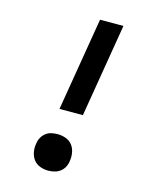

<svg xmlns="http://www.w3.org/2000/svg" viewBox="-112 -812 724 896"><g transform="rotate(15 250.0 -363.5)"><path d="M184 -284 259 -735H372L297 -284ZM207 8Q186 8 166.5 0.5Q147 -7 135.5 -23Q124 -39 120.5 -59.5Q117 -80 121 -101Q123 -116 130.5 -129.5Q138 -143 150.5 -152.5Q163 -162 178 -165Q193 -168 207 -168Q228 -168 247.5 -160.5Q267 -153 278.5 -137.5Q290 -122 293.5 -101Q297 -80 293 -59Q291 -44 283.5 -30.5Q276 -17 263.5 -8Q251 1 236 4.5Q221 8 207 8Z"/></g></svg>

Font: Iosevka Gothic
Style: Bold Italic
Weight: 700
Italic angle: -9°
Monospace: yes
Designer: Belleve Invis
Foundry: Belleve Invis
Version: Version 15.5.1; ttfautohint (v1.8.4)